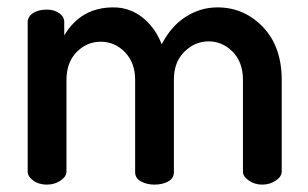

<svg xmlns="http://www.w3.org/2000/svg" viewBox="-20 -500 834 520"><path d="M346 -34V-284Q346 -330 318.5 -358.5Q291 -387 253 -387Q215 -387 187.5 -359Q160 -331 160 -283V-35Q160 -22 144 -11Q128 0 107 0Q85 0 70 -11Q55 -22 55 -35V-440Q55 -455 69.5 -464.5Q84 -474 107 -474Q126 -474 140 -464.5Q154 -455 154 -440V-404Q199 -480 287 -480Q331 -480 365.5 -453Q400 -426 418 -380Q443 -429 483 -454.5Q523 -480 569 -480Q641 -480 692 -427Q743 -374 743 -283V-35Q743 -22 727 -11Q711 0 690 0Q670 0 654 -11Q638 -22 638 -35V-283Q638 -332 610 -360Q582 -388 545 -388Q508 -388 479.5 -360Q451 -332 451 -285V-34Q451 -17 435.5 -8.5Q420 0 398 0Q378 0 362 -8.5Q346 -17 346 -34Z"/></svg>

Font: AkaAcidDosis
Style: SemiBold
Weight: 600
Designer: Edgar Tolentino, Pablo Impallari, Igino Marini, Cyberella
Foundry: Edgar Tolentino, Pablo Impallari, Igino Marini, Cyberella
Version: Version 1.007